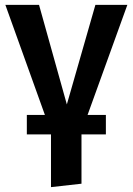

<svg xmlns="http://www.w3.org/2000/svg" viewBox="-20 -549 544 787"><path d="M339 -78H414V2H314V204L189 218V2H90V-78H164L2 -529H140L254 -121L371 -529H502Z"/></svg>

Font: Fira Sans Medium
Style: Regular
Weight: 500
Designer: bBox Type GmbH & Carrois Corporate GbR & Edenspiekermann AG
Foundry: bBox Type GmbH & Carrois Corporate GbR & Edenspiekermann AG
Version: Version 4.301